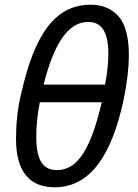

<svg xmlns="http://www.w3.org/2000/svg" viewBox="-20 -785 587 815"><path d="M212 10C367 10 456 -134 504 -359C520 -434 527 -501 527 -550C527 -628 512 -683 483 -716C453 -749 414 -765 365 -765C206 -765 123 -625 69 -384C54 -323 48 -255 48 -196C48 -57 105 10 212 10ZM165 -426C208 -594 266 -692 355 -692C412 -692 440 -647 440 -557C440 -520 435 -471 426 -426ZM222 -63C162 -63 134 -105 134 -204C134 -248 138 -296 149 -351H412C367 -160 313 -63 222 -63Z"/></svg>

Font: BC Sans
Style: Italic
Weight: 400
Italic angle: -12°
Designer: Monotype Design Team
Designer: Province of B.C.
Foundry: Monotype Imaging Inc.
Version: Version 2.000;GOOG;noto-source:20170915:90ef993387c0